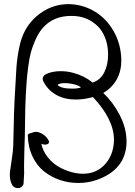

<svg xmlns="http://www.w3.org/2000/svg" viewBox="-20 -894 670 955"><path d="M582.5 -616.2Q583.5 -601.6 583.5 -594.7Q583.5 -486.3 493.7 -431.2Q541.5 -387.2 575.4 -321.8Q609.4 -256.3 609.4 -189.9Q609.4 -179.7 608.9 -174.8Q600.6 -49.8 463.9 0Q419.9 16.1 369.1 16.1Q322.3 16.1 279.1 1.7Q235.8 -12.7 199.7 -41Q163.6 -69.3 141.4 -116.5Q119.1 -163.6 118.2 -223.1Q118.7 -223.6 120.1 -225.6Q121.6 -227.5 122.1 -228.5Q150.4 -238.3 158.7 -238.3Q168.5 -238.3 179.7 -233.4Q194.8 -227.1 207.3 -214.8Q219.7 -202.6 224.6 -188.5Q223.6 -186.5 222.2 -183.1Q220.7 -179.7 219.7 -178.2Q207.5 -174.3 203.1 -174.3Q202.1 -174.3 185.5 -178.2Q193.8 -142.1 216.8 -112.8Q239.7 -83.5 269.5 -65.9Q299.3 -48.3 331.5 -39.1Q363.8 -29.8 394 -29.8Q416.5 -29.8 435.5 -35.2Q481.4 -48.3 511.2 -87.4Q541 -126.5 545.9 -180.7Q546.9 -192.4 546.9 -198.2Q546.9 -299.8 442.4 -411.1Q397.9 -398.9 356.9 -398.9Q302.2 -398.9 261 -421.4Q219.7 -443.8 196.8 -486.8Q192.4 -495.1 192.4 -502Q192.4 -521 222.2 -530.8Q250 -540 282.2 -540Q314.5 -540 345.7 -531.2Q400.4 -516.6 440.4 -483.4Q479 -495.6 498.3 -533.4Q517.6 -571.3 517.6 -622.1V-627.9Q516.6 -671.4 502.9 -706.1Q489.3 -740.7 466.6 -763.2Q443.8 -785.6 415.5 -798.6Q387.2 -811.5 355.5 -814Q340.8 -814.9 334.5 -814.9Q243.2 -814.9 190.9 -752.9Q171.4 -730 156.5 -696.3Q141.6 -662.6 133.8 -634.3Q126 -606 120.1 -560.1Q114.3 -514.2 112.8 -491.9Q111.3 -469.7 108.4 -423.3Q106.4 -390.6 105.7 -356Q105 -321.3 104.5 -279.8Q104 -238.3 103.5 -217.3Q103 -201.2 101.3 -149.9Q99.6 -98.6 99.6 -68.4Q99.6 -46.9 100.1 -35.2V-30.8Q100.1 -20.5 98.6 -6.3Q97.2 7.8 97.2 17.6V22Q93.3 30.3 86.7 35.9Q80.1 41.5 72.8 41.5H71.3H68.8Q47.4 41.5 38.1 21.5Q28.8 1.5 28.8 -25.4Q28.8 -31.2 29.8 -41Q30.8 -50.8 38.1 -98.1Q45.4 -145.5 45.9 -170.9Q49.3 -352.1 54.2 -427.2Q55.7 -448.2 57.9 -491.2Q60.1 -534.2 61.8 -559.6Q63.5 -585 68.8 -620.4Q74.2 -655.8 82 -684.6Q104 -762.7 161.1 -812.5Q231.4 -873.5 320.8 -873.5Q338.9 -873.5 357.4 -870.6Q414.6 -861.8 463.1 -829.1Q511.7 -796.4 544.2 -740.7Q576.7 -685.1 582.5 -616.2ZM266.1 -471.7Q283.2 -453.1 338.9 -453.1Q365.2 -453.1 382.3 -458.5Q377 -466.8 351.8 -473.6Q326.7 -480.5 302.2 -480.5Q275.4 -480.5 266.1 -471.7Z"/></svg>

Font: Avessa
Style: Medium
Weight: 500
Designer: Arman Khorramak
Foundry: Arman Khorramak
Version: Version 1.000; ttfautohint (v1.8.1)